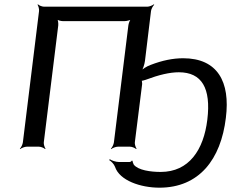

<svg xmlns="http://www.w3.org/2000/svg" viewBox="-20 -680 1133 890"><path d="M725 117C678 117 620 109 600 83C598 80 594 68 594 65H590C590 68 584 71 580 71H532C517 71 497 64 489 58L486 62C495 67 508 80 513 93C534 157 632 190 719 190C903 190 1004 59 1027 -134C1048 -300 989 -410 829 -410C782 -410 732 -400 678 -379C661 -373 638 -359 630 -348L633 -346C642 -356 650 -382 652 -398L680 -629C681 -638 689 -653 695 -658L693 -660C687 -655 672 -649 663 -649H184C175 -649 160 -655 156 -660L154 -658C158 -653 162 -638 161 -629L86 -20C85 -11 78 4 72 9L74 11C79 6 95 0 104 0H161C170 0 184 6 189 11L191 9C187 4 182 -11 183 -20L250 -562C251 -571 249 -588 245 -593L243 -591C247 -586 263 -582 272 -582H557C566 -582 584 -586 590 -591L588 -593C582 -588 576 -571 575 -562L508 -20C507 -11 500 4 494 9L496 11C501 6 517 0 526 0H583C592 0 606 6 611 11L613 9C609 4 604 -11 605 -20L639 -291C639 -296 638 -308 635 -310L633 -306C635 -304 650 -308 655 -310C716 -333 767 -345 809 -345C915 -345 959 -272 941 -125C924 15 856 117 725 117Z"/></svg>

Font: Gamestation Storm Oblique 
Style: Italic
Weight: 400
Designer: Jonas Hecksher
Foundry: Jonas Hecksher, Playtypeª, e-types AS
Version: Version 1.003